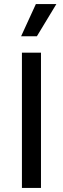

<svg xmlns="http://www.w3.org/2000/svg" viewBox="-20 -917 307 937"><path d="M87 0V-660H180V0ZM160 -740H83L155 -897H255Z"/></svg>

Font: Bricolage Grotesque 10pt
Style: Regular
Weight: 400
Designer: Mathieu Triay
Foundry: Atelier Triay
Version: Version 1.000; ttfautohint (v1.8.4.7-5d5b);gftools[0.9.32]